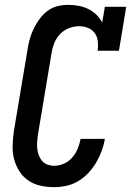

<svg xmlns="http://www.w3.org/2000/svg" viewBox="-20 -763 540 791"><path d="M203 8Q174 8 146.5 2Q119 -4 96.5 -19.5Q74 -35 59.5 -58Q45 -81 38 -107.5Q31 -134 32 -163.5Q33 -193 37 -222L93 -556Q96 -578 102 -600Q108 -622 118 -643Q128 -664 142 -683.5Q156 -703 175 -717.5Q194 -732 216.5 -737.5Q239 -743 261 -743Q283 -743 304 -739Q325 -735 343.5 -726Q362 -717 377 -702.5Q392 -688 401 -670L412 -735H500L470 -554H382Q385 -573 383 -592.5Q381 -612 370.5 -626.5Q360 -641 342.5 -648Q325 -655 305 -655Q284 -655 263 -646.5Q242 -638 226.5 -621.5Q211 -605 203 -584Q195 -563 192 -542L136 -207Q134 -193 133 -178.5Q132 -164 133.5 -150Q135 -136 140 -123Q145 -110 153.5 -100Q162 -90 175.5 -85Q189 -80 203 -80Q224 -80 244 -89Q264 -98 278 -114.5Q292 -131 300 -150.5Q308 -170 312 -191H412Q408 -166 399 -141.5Q390 -117 376.5 -94Q363 -71 344.5 -51Q326 -31 302.5 -17Q279 -3 253.5 2.5Q228 8 203 8Z"/></svg>

Font: Iosevka Slab Semibold Oblique
Style: Regular
Weight: 600
Italic angle: -9°
Monospace: yes
Designer: Belleve Invis
Foundry: Belleve Invis
Version: Version 11.1.1; ttfautohint (v1.8.3)